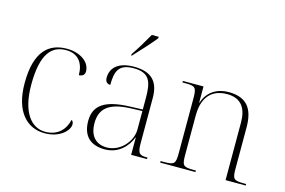

<svg xmlns="http://www.w3.org/2000/svg" viewBox="-98 -985 1802 1214"><g transform="rotate(15 803.5 -378.0)"><path d="M265 10C367 10 422 -51 422 -89C422 -102 418 -111 409 -116C394 -51 350 -1 268 0C175 1 105 -85 105 -265C105 -470 169 -533 262 -533C343 -533 380 -479 380 -401C403 -401 418 -413 418 -435C418 -495 355 -543 265 -543C149 -543 62 -475 62 -264C62 -76 151 10 265 10Z M668 -616V-606H671C713 -650 777 -721 805 -756V-766H760C735 -721 696 -657 668 -616ZM659 10C751 10 806 -55 828 -113H830V0H934V-10H928C876 -10 869 -25 869 -94V-383C869 -485 823 -543 705 -543C594 -543 554 -490 554 -432C554 -408 565 -393 588 -393C588 -487 610 -533 705 -533C811 -533 827 -474 827 -371V-296L744 -293C588 -288 512 -244 512 -138C512 -40 564 10 659 10ZM668 -5C590 -5 554 -59 554 -133C554 -225 604 -277 747 -283L827 -286V-164C827 -88 757 -5 668 -5Z M1020 0H1251V-10H1237C1167 -10 1160 -18 1160 -88V-347C1160 -436 1194 -528 1318 -528C1414 -528 1448 -465 1448 -377V0H1580V-10H1567C1497 -10 1490 -18 1490 -88V-356C1490 -483 1439 -543 1323 -543C1251 -543 1186 -507 1162 -430H1160V-536H1025V-526H1048C1108 -526 1118 -517 1118 -449V-88C1118 -18 1110 -10 1040 -10H1020Z"/></g></svg>

Font: Noto Serif Display ExtraLight
Style: Regular
Weight: 200
Designer: Monotype Design Team
Foundry: Monotype Imaging Inc.
Version: Version 2.009